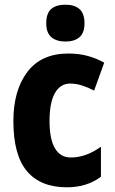

<svg xmlns="http://www.w3.org/2000/svg" viewBox="-20 -788 488 818"><path d="M265 10Q153 10 95 -58.5Q37 -127 37 -272Q37 -403 96.5 -481.5Q156 -560 271 -560Q317 -560 354.5 -549.5Q392 -539 424 -521L381 -402Q354 -416 329 -424Q304 -432 279 -432Q237 -432 214 -391.5Q191 -351 191 -273Q191 -194 214.5 -155.5Q238 -117 281 -117Q347 -117 410 -163V-35Q350 10 265 10ZM259 -768Q298 -768 319 -749Q340 -730 340 -689Q340 -648 318.5 -629.5Q297 -611 259 -611Q221 -611 199 -629.5Q177 -648 177 -689Q177 -731 198 -749.5Q219 -768 259 -768Z"/></svg>

Font: Noto Sans Armenian Condensed ExtraBold
Style: Regular
Weight: 800
Width: 3
Designer: Monotype Design Team
Foundry: Monotype Imaging Inc.
Version: Version 2.008; ttfautohint (v1.8.4.7-5d5b)